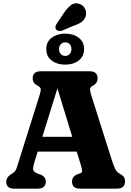

<svg xmlns="http://www.w3.org/2000/svg" viewBox="-20 -1125 784 1145"><path d="M253 -42.5Q253 0 205 0H64.5Q17 0 17 -42.5Q17 -65.5 43 -84L56 -92Q66.5 -98.5 72.5 -108Q78.5 -117.5 87.5 -149L217.5 -562Q224.5 -585.5 222.5 -595.8Q220.5 -606 204.5 -614Q175 -628 175 -657.5Q175 -700 223 -700H514.5Q562 -700 562 -657.5Q562 -628 531.5 -612.5Q519.5 -606.5 517.5 -596Q515.5 -585.5 522 -564L646 -173Q658.5 -133.5 667.8 -115.8Q677 -98 693.5 -89.5Q712 -79.5 718.8 -69Q725.5 -58.5 725.5 -42.5Q725.5 -23 714 -11.5Q702.5 0 678 0H457Q409.5 0 409.5 -42.5Q409.5 -70.5 438.5 -84.5L460 -92Q470 -96 469.5 -107.5Q469 -119 460.5 -146.5L437.5 -221H205L187.5 -166Q177 -131.5 177.2 -117Q177.5 -102.5 201 -91L223.5 -83.5Q253 -70 253 -42.5ZM232.5 -309H411L322.5 -598ZM362.5 -1049.5Q383 -1079.5 404.5 -1095.5Q426 -1111.5 454.5 -1101.5Q478.5 -1092.5 488 -1071Q497.5 -1049.5 491 -1027.5Q484 -1007 467.2 -994.5Q450.5 -982 419.5 -971.5L350.5 -942.5Q340 -939 329.8 -940.8Q319.5 -942.5 314 -950.5Q308.5 -959.5 311.2 -968.5Q314 -977.5 320 -986.5ZM368.5 -739.5Q321 -739.5 288.5 -763.8Q256 -788 256 -832.5Q256 -876 288.5 -900.2Q321 -924.5 368.5 -924.5Q417.5 -924.5 449.5 -899.8Q481.5 -875 481.5 -832.5Q481.5 -789 449.5 -764.2Q417.5 -739.5 368.5 -739.5ZM369.5 -872.5Q353 -872.5 342.5 -861.2Q332 -850 332 -832Q332 -814 342.5 -802.8Q353 -791.5 369.5 -791.5Q385.5 -791.5 395.8 -803Q406 -814.5 406 -832Q406 -849.5 395.8 -861Q385.5 -872.5 369.5 -872.5Z"/></svg>

Font: Fraunces 72pt SuperSoft
Style: Bold
Weight: 700
Version: Version 1.000;[0bf87f6ff]